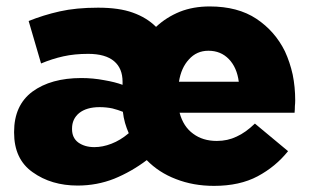

<svg xmlns="http://www.w3.org/2000/svg" viewBox="-20 -573 980 605"><path d="M224.6 11.7Q285.2 11.7 339.8 -9.8Q394.5 -32.2 442.4 -68.4Q480.5 -29.3 534.2 -8.8Q588.9 12.7 654.3 12.7Q735.4 12.7 792 -17.6Q848.6 -47.9 887.7 -96.7Q852.5 -126 783.2 -183.6Q753.9 -155.3 725.6 -142.6Q697.3 -128.9 663.1 -128.9Q619.1 -128.9 588.9 -151.4Q557.6 -173.8 545.9 -217.8Q667 -217.8 908.2 -217.8Q909.2 -227.5 909.2 -238.3Q910.2 -248 910.2 -256.8Q910.2 -298.8 902.3 -337.9Q893.6 -377 877.9 -411.1Q846.7 -474.6 788.1 -513.7Q729.5 -552.7 640.6 -552.7Q588.9 -552.7 546.9 -536.1Q503.9 -518.6 471.7 -488.3Q442.4 -517.6 398.4 -533.2Q355.5 -548.8 289.1 -548.8Q219.7 -548.8 168 -537.1Q116.2 -525.4 70.3 -506.8Q83 -461.9 109.4 -373Q144.5 -387.7 179.7 -395.5Q214.8 -403.3 257.8 -403.3Q312.5 -403.3 339.8 -379.9Q366.2 -357.4 366.2 -315.4Q366.2 -311.5 366.2 -305.7Q342.8 -314.5 308.6 -320.3Q273.4 -327.1 236.3 -327.1Q140.6 -327.1 82 -284.2Q24.4 -241.2 24.4 -157.2Q24.4 -156.2 24.4 -155.3Q24.4 -71.3 83 -30.3Q141.6 11.7 224.6 11.7ZM543.9 -315.4Q550.8 -359.4 575.2 -385.7Q599.6 -413.1 636.7 -413.1Q675.8 -413.1 701.2 -386.7Q726.6 -360.4 732.4 -315.4Q668.9 -315.4 543.9 -315.4ZM277.3 -109.4Q247.1 -109.4 226.6 -124Q207 -138.7 207 -166Q207 -167 207 -168Q207 -198.2 229.5 -216.8Q252.9 -235.4 293.9 -235.4Q314.5 -235.4 334 -231.4Q352.5 -226.6 367.2 -220.7Q369.1 -203.1 374 -185.5Q378.9 -168.9 385.7 -153.3Q359.4 -130.9 331.1 -120.1Q303.7 -109.4 277.3 -109.4Z"/></svg>

Font: Big-Shock
Style: Black
Weight: 400